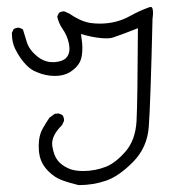

<svg xmlns="http://www.w3.org/2000/svg" viewBox="-20 -229 540 552"><path d="M122.1 109.4Q112.3 124 103.5 139.2Q94.7 154.3 92.3 173.8Q91.3 183.1 91.3 188.5Q91.3 193.8 91.6 201.2Q91.8 208.5 94.2 219.7Q99.6 244.1 120.1 264.2Q136.7 280.8 157.2 288.6Q180.7 297.4 206.1 303.2Q248 303.2 284.7 290.5Q321.8 277.8 362.5 236.6Q403.3 195.3 407.7 135.7Q412.6 72.8 418.5 -175.3Q419.9 -185.5 419.9 -191.4Q419.9 -206.5 415.5 -208.5Q415 -209 414.6 -209Q411.6 -209 408.7 -208Q381.3 -198.2 354 -183.1Q314.9 -161.1 267.1 -161.1Q252.9 -161.1 238.8 -163.1Q210.9 -168 179.2 -189.9L166.5 -195.8Q165 -196.3 163.6 -196.3Q155.8 -196.3 149.4 -191.9L144.5 -181.6Q148.4 -162.6 159.2 -147Q172.9 -127.4 177.7 -105.5Q179.7 -96.2 179.7 -88.9Q179.7 -71.8 169.7 -62Q159.7 -52.2 136.7 -50.3Q134.3 -50.3 131.3 -50.3Q107.4 -50.3 86.4 -67.4Q64 -85.9 57.1 -107.9Q51.3 -126 45.9 -144.5L36.6 -148.9Q35.2 -149.4 33.7 -149.4Q25.4 -149.4 19 -145L14.2 -134.8Q14.2 -133.3 14.2 -132.3Q14.2 -107.4 23.9 -87.9Q38.1 -59.6 56.6 -41Q69.8 -27.8 85 -22Q110.8 -10.7 137.7 -10.7Q162.6 -10.7 180.2 -21Q189.9 -26.9 198.2 -35.2Q212.9 -49.8 215.3 -69.8Q216.8 -79.6 216.8 -91.8Q216.8 -104 214.4 -119.1L212.9 -131.3L224.6 -127.9Q260.3 -118.7 285.2 -118.7Q299.3 -118.7 307.6 -122.1Q335.9 -131.8 376.5 -147.9Q375.5 63 372.6 118.2Q369.6 173.3 341.3 206.1Q313.5 238.3 285.6 250Q253.4 262.7 218.8 262.7Q193.8 262.7 177.2 255.4Q156.7 246.1 145.8 232.2Q134.8 218.3 130.4 191.4Q129.9 187.5 129.9 184.1Q129.9 158.7 158.2 130.9L163.6 119.6Q164.1 118.2 164.1 116.7Q164.1 108.4 159.7 102.1L149.4 97.2L137.7 98.1Z"/></svg>

Font: NaikaiFont
Style: Light
Weight: 300
Version: Version 1.89